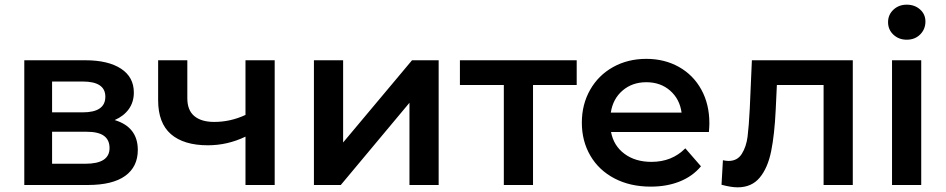

<svg xmlns="http://www.w3.org/2000/svg" viewBox="-20 -792 4049 822"><path d="M570 -150Q570 -78 516 -39Q462 0 356 0H84V-534H345Q443 -534 498 -498Q553 -462 553 -396Q553 -355 531.5 -325Q510 -295 471 -278Q570 -248 570 -150ZM203 -311H334Q431 -311 431 -378Q431 -443 334 -443H203ZM449 -158Q449 -193 425 -210.5Q401 -228 350 -228H203V-91H346Q449 -91 449 -158Z M1156 -534V0H1031V-207Q954 -170 870 -170Q767 -170 712 -217.5Q657 -265 657 -363V-534H782V-371Q782 -320 812 -295Q842 -270 897 -270Q967 -270 1031 -300V-534Z M1324 -534H1449V-182L1744 -534H1858V0H1733V-352L1439 0H1324Z M2449 -428H2262V0H2137V-428H1949V-534H2449Z M3015 -227H2596Q2607 -168 2653.5 -133.5Q2700 -99 2769 -99Q2857 -99 2914 -157L2981 -80Q2945 -37 2890 -15Q2835 7 2766 7Q2678 7 2611 -28Q2544 -63 2507.5 -125.5Q2471 -188 2471 -267Q2471 -345 2506.5 -407.5Q2542 -470 2605 -505Q2668 -540 2747 -540Q2825 -540 2886.5 -505.5Q2948 -471 2982.5 -408.5Q3017 -346 3017 -264Q3017 -251 3015 -227ZM2595 -310H2898Q2890 -368 2849 -404Q2808 -440 2747 -440Q2687 -440 2645.5 -404.5Q2604 -369 2595 -310Z M3631 -534V0H3506V-428H3306L3301 -322Q3296 -216 3281.5 -144.5Q3267 -73 3232.5 -31.5Q3198 10 3138 10Q3110 10 3069 -1L3075 -106Q3089 -103 3099 -103Q3137 -103 3156 -133.5Q3175 -164 3180.5 -206.5Q3186 -249 3190 -328L3199 -534Z M3799 -534H3924V0H3799ZM3782 -697Q3782 -729 3805 -750.5Q3828 -772 3862 -772Q3896 -772 3919 -751.5Q3942 -731 3942 -700Q3942 -667 3919.5 -644.5Q3897 -622 3862 -622Q3828 -622 3805 -643.5Q3782 -665 3782 -697Z"/></svg>

Font: APTA Sans SemiBold
Style: Bold
Weight: 600
Version: Version 7.200